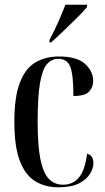

<svg xmlns="http://www.w3.org/2000/svg" viewBox="-20 -786 446 816"><path d="M228 10Q172 10 130 -15.5Q88 -41 64.5 -101.5Q41 -162 41 -268Q41 -374 64.5 -435Q88 -496 131 -521Q174 -546 230 -546Q307 -546 341.5 -514.5Q376 -483 376 -442Q376 -416 359 -397Q342 -378 292 -378Q292 -469 278.5 -502.5Q265 -536 228 -536Q199 -536 179.5 -513.5Q160 -491 150 -433Q140 -375 140 -269Q140 -169 151.5 -110.5Q163 -52 187 -26.5Q211 -1 248 -1Q291 -1 316.5 -33Q342 -65 350 -133Q364 -129 370.5 -118.5Q377 -108 377 -93Q377 -72 363 -48Q349 -24 316.5 -7Q284 10 228 10ZM190 -616Q210 -653 227.5 -692.5Q245 -732 258 -766H350V-756Q336 -739 308.5 -711.5Q281 -684 251 -655.5Q221 -627 198 -606H190Z"/></svg>

Font: Noto Serif Display ExtraCondensed Medium
Style: Regular
Weight: 500
Width: 2
Designer: Monotype Design Team
Foundry: Monotype Imaging Inc.
Version: Version 2.009